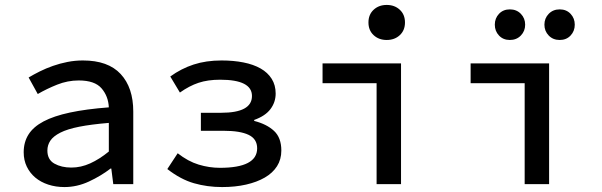

<svg xmlns="http://www.w3.org/2000/svg" viewBox="-20 -746 2440 778"><path d="M241 12Q206 12 175.5 2Q145 -8 123 -26.5Q101 -45 88.5 -71Q76 -97 76 -129Q76 -170 95.5 -201Q115 -232 156.5 -254Q198 -276 263.5 -290Q329 -304 421 -311Q419 -356 391.5 -388Q364 -420 299 -420Q254 -420 211.5 -403Q169 -386 133 -365L96 -432Q116 -444 141 -456.5Q166 -469 194.5 -479Q223 -489 253.5 -495Q284 -501 316 -501Q418 -501 469 -446Q520 -391 520 -294V0H439L431 -63H428Q389 -33 340.5 -10.5Q292 12 241 12ZM269 -67Q308 -67 345.5 -84Q383 -101 421 -132V-248Q349 -242 301 -232.5Q253 -223 224.5 -208.5Q196 -194 184 -176Q172 -158 172 -136Q172 -99 200.5 -83Q229 -67 269 -67Z M880 12Q820 12 766 -3.5Q712 -19 658 -61L700 -125Q742 -92 785 -79Q828 -66 871 -66Q1022 -66 1022 -145Q1022 -183 987.5 -199.5Q953 -216 887 -216H794V-289H876Q1001 -289 1001 -357Q1001 -423 872 -423Q822 -423 784.5 -410.5Q747 -398 709 -371L670 -436Q714 -468 764.5 -484.5Q815 -501 878 -501Q926 -501 966.5 -493Q1007 -485 1036 -468.5Q1065 -452 1081 -426.5Q1097 -401 1097 -367Q1097 -332 1076 -304Q1055 -276 1010 -260V-256Q1061 -243 1090.5 -215.5Q1120 -188 1120 -136Q1120 -100 1102.5 -72.5Q1085 -45 1053 -26.5Q1021 -8 977 2Q933 12 880 12Z M1506 0V-409H1287V-489H1605V0ZM1547 -584Q1515 -584 1494 -603.5Q1473 -623 1473 -655Q1473 -687 1494 -706.5Q1515 -726 1547 -726Q1579 -726 1600 -706.5Q1621 -687 1621 -655Q1621 -623 1600 -603.5Q1579 -584 1547 -584Z M2106 0V-409H1887V-489H2205V0ZM2046 -584Q2019 -584 2002 -602Q1985 -620 1985 -646Q1985 -672 2002 -690Q2019 -708 2046 -708Q2073 -708 2090.5 -690Q2108 -672 2108 -646Q2108 -620 2090.5 -602Q2073 -584 2046 -584ZM2248 -584Q2221 -584 2203.5 -602Q2186 -620 2186 -646Q2186 -672 2203.5 -690Q2221 -708 2248 -708Q2275 -708 2292 -690Q2309 -672 2309 -646Q2309 -620 2292 -602Q2275 -584 2248 -584Z"/></svg>

Font: Source Code Pro Medium
Style: Regular
Weight: 500
Monospace: yes
Designer: Paul D. Hunt, Teo Tuominen
Foundry: Adobe Systems Incorporated
Version: Version 2.030;PS 1.000;hotconv 16.6.51;makeotf.lib2.5.65220